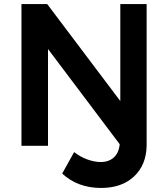

<svg xmlns="http://www.w3.org/2000/svg" viewBox="-20 -720 830 948"><path d="M704 -700V0Q702 95 641.5 151.5Q581 208 479 208Q364 208 287 137L346 31Q377 55 412 67.5Q447 80 477 80Q517 80 542 57.5Q567 35 571 -8L217 -478V0H86V-700H213L574 -221V-700Z"/></svg>

Font: Montserrat Medium
Style: Regular
Weight: 500
Designer: Julieta Ulanovsky
Foundry: Julieta Ulanovsky
Version: Version 6.001